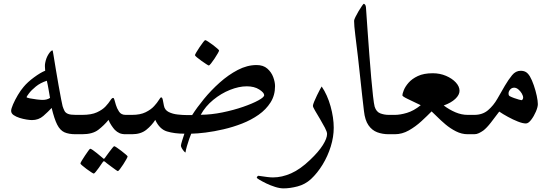

<svg xmlns="http://www.w3.org/2000/svg" viewBox="-20 -718 2952 1027"><path d="M448.2 -52.2Q448.2 -36.1 442.4 -18.1Q436.5 0 410.6 0H384.8Q347.7 0 324.5 -10.5Q301.3 -21 285.9 -51.3Q270.5 -81.5 256.3 -140.6Q236.8 -119.6 211.7 -97.7Q186.5 -75.7 150.9 -75.7Q140.1 -75.7 121.8 -78.6Q103.5 -81.5 84.7 -87.4Q65.9 -93.3 52.7 -102.5Q39.6 -111.8 39.6 -125Q39.6 -136.2 49.8 -159.9Q60.1 -183.6 75.4 -209.5Q90.8 -235.4 106.4 -253.4Q127.4 -278.8 161.9 -304.2Q196.3 -329.6 221.7 -339.8Q221.7 -346.2 220.9 -352.1Q220.2 -357.9 220.2 -364.3Q220.2 -368.7 220.5 -372.8Q220.7 -377 221.7 -381.3Q226.6 -408.2 239.7 -428.5Q252.9 -448.7 261.2 -448.7Q262.2 -448.7 267.1 -417.7Q272 -386.7 278.8 -346.2Q285.6 -305.2 293.2 -262.2Q300.8 -219.2 306.9 -187.7Q313 -156.2 314.9 -149.9Q319.8 -134.8 325.2 -124.5Q330.6 -114.3 343.8 -108.9Q356.9 -103.5 384.8 -103.5H410.6Q436.5 -103.5 442.4 -85.9Q448.2 -68.4 448.2 -52.2ZM247.6 -194.3Q244.1 -212.9 240 -238.3Q235.8 -263.7 230.5 -286.1Q195.8 -274.9 171.6 -255.1Q147.5 -235.4 134.8 -218.3Q122.1 -201.2 122.1 -198.7Q122.1 -195.3 139.4 -191.9Q156.7 -188.5 177.2 -186Q197.8 -183.6 208 -183.6Q231.9 -183.6 247.6 -194.3Z M716.3 -52.2Q716.3 -30.8 710.4 -15.4Q704.6 0 678.2 0H651.9Q632.3 0 619.1 -5.9Q606 -11.7 594.2 -23.4Q585.9 -32.2 576.2 -46.9Q566.4 -61.5 560.5 -76.7Q536.6 -47.4 505.9 -23.7Q475.1 0 419.4 0H394.5Q368.2 0 362.1 -15.1Q356 -30.3 356 -52.2Q356 -73.7 362.1 -88.6Q368.2 -103.5 394.5 -103.5H419.4Q468.8 -103.5 498.5 -117.2Q528.3 -130.9 544.9 -148.9Q561.5 -167 570.1 -180.7Q578.6 -194.3 585 -194.3Q589.4 -194.3 592 -184.3Q594.7 -174.3 600.1 -156.2Q605 -139.2 616.5 -121.3Q627.9 -103.5 651.9 -103.5H678.2Q704.6 -103.5 710.4 -88.9Q716.3 -74.2 716.3 -52.2ZM662.6 118.7Q662.6 121.6 655.8 134Q648.9 146.5 639.4 161.1Q629.9 175.8 621.6 186.5Q613.3 197.3 610.4 197.3Q608.4 197.3 598.1 189.9Q587.9 182.6 575 173.1Q562 163.6 552.2 156Q542.5 148.4 542 147.5Q538.1 144.5 535.6 144.5Q533.2 144.5 530.3 148.4Q529.8 148.9 523.2 158.4Q516.6 168 508.1 180.2Q499.5 192.4 491.9 201.4Q484.4 210.4 481.4 210.4Q479.5 210.4 468.3 203.4Q457 196.3 443.6 186.3Q430.2 176.3 420.2 167.7Q410.2 159.2 410.2 156.7Q410.2 153.3 417.5 141.1Q424.8 128.9 434.6 114.3Q444.3 99.6 452.4 88.6Q460.4 77.6 462.4 77.6Q466.3 77.6 476.6 84.7Q486.8 91.8 498.5 101.3Q510.3 110.8 519 118.4Q527.8 126 528.8 126.5Q533.2 131.3 535.2 131.3Q538.6 131.3 542.5 125Q543 124 549.8 114.7Q556.6 105.5 565.4 93.5Q574.2 81.5 581.5 72.8Q588.9 64 590.8 64Q593.8 64 605 71.5Q616.2 79.1 629.6 89.4Q643.1 99.6 652.8 108.2Q662.6 116.7 662.6 118.7Z M1451.2 -257.3Q1451.2 -208 1427.2 -170.2Q1403.3 -132.3 1363.5 -104.2Q1323.7 -76.2 1274.9 -57.1Q1226.1 -38.1 1175.5 -26.4Q1125 -14.6 1079.8 -9Q1034.7 -3.4 1002.9 -2.9Q999 5.4 992.2 24.9Q985.4 44.4 979.5 64.9Q973.6 85.4 972.2 97.7Q969.7 97.7 963.6 90.6Q957.5 83.5 952.6 75Q947.8 66.4 947.8 61.5Q947.8 55.2 954.3 34.2Q960.9 13.2 966.3 -2.9Q913.1 -2.9 873.3 -14.9Q833.5 -26.9 810.5 -76.7Q791.5 -46.9 762.2 -23.4Q732.9 0 686 0H661.1Q634.8 0 628.7 -15.6Q622.6 -31.2 622.6 -52.2Q622.6 -74.7 628.7 -89.1Q634.8 -103.5 661.1 -103.5H686Q730.5 -103.5 759 -117.7Q787.6 -131.8 804.4 -150.4Q821.3 -168.9 829.8 -183.1Q838.4 -197.3 841.8 -197.3Q848.6 -197.3 851.3 -181.4Q854 -165.5 856.9 -152.3Q861.3 -129.4 882.3 -118.9Q903.3 -108.4 930.4 -105.5Q957.5 -102.5 979.5 -102.5H1007.8Q1033.2 -142.6 1071 -188.7Q1108.9 -234.9 1155 -276.1Q1201.2 -317.4 1251.7 -343.8Q1302.2 -370.1 1352.5 -370.1Q1388.2 -370.1 1409.9 -351.1Q1431.6 -332 1441.4 -305.7Q1451.2 -279.3 1451.2 -257.3ZM1393.1 -209Q1393.1 -222.2 1366.7 -239.3Q1340.3 -256.3 1299.8 -256.3Q1258.3 -256.3 1210.4 -237.3Q1162.6 -218.3 1120.6 -183.8Q1078.6 -149.4 1053.7 -104Q1110.4 -104.5 1169.9 -116.7Q1229.5 -128.9 1280.3 -146.5Q1331.1 -164.1 1362.1 -181.2Q1393.1 -198.2 1393.1 -209ZM1151.9 -447.8Q1151.9 -444.8 1144.8 -432.4Q1137.7 -419.9 1127.7 -404.8Q1117.7 -389.6 1108.9 -378.7Q1100.1 -367.7 1096.7 -367.7Q1094.7 -367.7 1083.3 -375Q1071.8 -382.3 1057.9 -392.3Q1043.9 -402.3 1033.4 -411.1Q1022.9 -419.9 1022.9 -422.9Q1022.9 -425.8 1030.3 -438.5Q1037.6 -451.2 1047.9 -466.3Q1058.1 -481.4 1066.7 -492.4Q1075.2 -503.4 1077.6 -503.4Q1081.1 -503.4 1092.8 -495.8Q1104.5 -488.3 1118.2 -478Q1131.8 -467.8 1141.8 -459Q1151.9 -450.2 1151.9 -447.8Z M1765.1 -34.7Q1765.1 14.2 1749.3 65.4Q1733.4 116.7 1705.6 162.4Q1677.7 208 1643.1 240.2Q1611.8 268.6 1571.5 279.1Q1531.2 289.6 1496.6 289.6Q1476.1 289.6 1451.4 281.7Q1426.8 273.9 1404.5 263.2Q1382.3 252.4 1367.9 243.7Q1353.5 234.9 1353.5 232.9Q1353.5 230 1356.4 226.1Q1359.4 222.2 1362.3 222.2Q1363.8 222.2 1377.7 224.4Q1391.6 226.6 1409.4 228.8Q1427.2 231 1439.9 231Q1487.8 231 1537.1 209.2Q1586.4 187.5 1638.7 137.2Q1684.1 94.2 1706.8 58.1Q1729.5 22 1729.5 -1.5Q1729.5 -12.7 1718 -34.7Q1706.5 -56.6 1691.7 -81.5Q1676.8 -106.4 1665.3 -126Q1653.8 -145.5 1653.8 -151.9Q1653.8 -158.2 1660.4 -174.3Q1667 -190.4 1675.8 -208.5Q1684.6 -226.6 1691.9 -240.2Q1699.2 -253.9 1700.7 -255.4Q1731.4 -210 1748.3 -149.2Q1765.1 -88.4 1765.1 -34.7Z M2121.6 -53.2Q2121.6 -29.3 2114.3 -14.6Q2106.9 0 2085 0H2059.6Q2025.9 0 1997.8 -10.5Q1969.7 -21 1950.9 -48.1Q1932.1 -75.2 1926.8 -124Q1922.4 -159.2 1917.2 -207Q1912.1 -254.9 1906.2 -308.3Q1900.4 -361.8 1894.5 -414.6Q1886.7 -479 1880.4 -530.8Q1874 -582.5 1874 -606.9Q1874 -612.3 1881.1 -627Q1888.2 -641.6 1897.9 -658Q1907.7 -674.3 1915.8 -686Q1923.8 -697.8 1925.8 -697.8Q1928.7 -697.8 1932.9 -692.9Q1937 -688 1937.5 -678.2Q1941.4 -621.6 1946 -556.2Q1950.7 -490.7 1955.6 -425Q1960.4 -359.4 1965.6 -302Q1970.7 -244.6 1975.3 -203.9Q1980 -163.1 1983.9 -147.9Q1992.7 -119.6 2014.2 -111.6Q2035.6 -103.5 2059.6 -103.5H2085Q2107.4 -103.5 2114.5 -90.1Q2121.6 -76.7 2121.6 -53.2Z M2545.9 -52.2Q2545.9 -36.1 2539.8 -18.1Q2533.7 0 2507.8 0H2481.9Q2449.7 0 2419.2 -15.4Q2388.7 -30.8 2362.8 -52.7Q2336.9 -74.7 2317.6 -94.2Q2298.3 -113.8 2288.6 -122.1Q2265.1 -98.1 2234.1 -69.6Q2203.1 -41 2167 -20.5Q2130.9 0 2091.8 0H2066.9Q2040.5 0 2034.4 -18.1Q2028.3 -36.1 2028.3 -52.2Q2028.3 -68.4 2034.4 -85.9Q2040.5 -103.5 2066.9 -103.5H2091.8Q2120.6 -103.5 2156.7 -114.3Q2192.9 -125 2230.5 -155.3Q2184.6 -177.2 2158.4 -189.9Q2132.3 -202.6 2132.3 -208Q2132.3 -216.3 2139.9 -235.6Q2147.5 -254.9 2165.5 -275.6Q2183.6 -296.4 2215.1 -311.3Q2246.6 -326.2 2294.9 -326.2Q2333 -326.2 2365.7 -312.3Q2398.4 -298.3 2418.2 -276.9Q2438 -255.4 2438 -232.4Q2438 -210.4 2415.5 -189.2Q2393.1 -168 2353.5 -153.8Q2383.3 -131.3 2416 -117.4Q2448.7 -103.5 2481.9 -103.5H2507.8Q2533.7 -103.5 2539.8 -85.9Q2545.9 -68.4 2545.9 -52.2Z M2856.9 -161.1Q2856.9 -145.5 2846.4 -120.8Q2835.9 -96.2 2821 -76.9Q2806.2 -57.6 2793 -57.6Q2775.9 -57.6 2750 -67.9Q2724.1 -78.1 2697.3 -92.8Q2670.4 -107.4 2650.4 -121.1Q2627.9 -90.8 2605.7 -62.3Q2583.5 -33.7 2564.9 -19.5Q2553.7 -11.7 2541.7 -5.9Q2529.8 0 2516.6 0H2491.7Q2465.3 0 2459.2 -18.1Q2453.1 -36.1 2453.1 -52.2Q2453.1 -68.4 2459.2 -85.9Q2465.3 -103.5 2491.7 -103.5H2516.6Q2561 -103.5 2590.3 -128.4Q2619.6 -153.3 2640.4 -189.7Q2661.1 -226.1 2680.7 -259.8Q2699.7 -292 2719 -315.7Q2738.3 -339.4 2765.1 -339.4Q2781.2 -339.4 2792.7 -332.8Q2804.2 -326.2 2814.5 -309.1Q2825.7 -290 2835.4 -261.5Q2845.2 -232.9 2851.1 -205.3Q2856.9 -177.7 2856.9 -161.1ZM2778.3 -195.3Q2778.3 -205.6 2771 -218Q2763.7 -230.5 2752.7 -239.7Q2741.7 -249 2730 -249Q2717.3 -249 2708.7 -239Q2700.2 -229 2700.2 -218.8Q2700.2 -216.8 2700.7 -211.9Q2701.2 -207 2706.5 -203.6Q2715.8 -198.7 2729.7 -193.6Q2743.7 -188.5 2755.6 -185.3Q2767.6 -182.1 2770 -182.1Q2772.9 -182.1 2775.6 -186.8Q2778.3 -191.4 2778.3 -195.3Z"/></svg>

Font: Scheherazade New Medium
Style: Regular
Weight: 500
Designer: SIL International
Foundry: SIL International
Version: Version 4.000